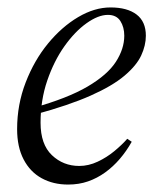

<svg xmlns="http://www.w3.org/2000/svg" viewBox="-20 -484 418 516"><path d="M163 12Q123 12 92 -5Q61 -22 43.5 -55.5Q26 -89 26 -137Q26 -203 49 -262.5Q72 -322 109 -367Q146 -412 190 -438Q234 -464 277 -464Q322 -464 347 -445Q372 -426 372 -388Q372 -362 359.5 -335Q347 -308 314.5 -280.5Q282 -253 223.5 -227Q165 -201 73 -176L69 -194Q162 -220 215.5 -251.5Q269 -283 291.5 -318Q314 -353 314 -388Q314 -411 303.5 -427.5Q293 -444 270 -444Q244 -444 212.5 -421.5Q181 -399 153 -359.5Q125 -320 107 -267.5Q89 -215 89 -154Q89 -96 119.5 -67Q150 -38 193 -38Q218 -38 242.5 -49.5Q267 -61 287.5 -78Q308 -95 322 -111L334 -103Q320 -78 302 -57Q284 -36 262.5 -20.5Q241 -5 216.5 3.5Q192 12 163 12Z"/></svg>

Font: Source Serif 4 60pt
Style: Italic
Weight: 400
Italic angle: -12°
Version: Version 4.004;hotconv 1.0.116;makeotfexe 2.5.65601